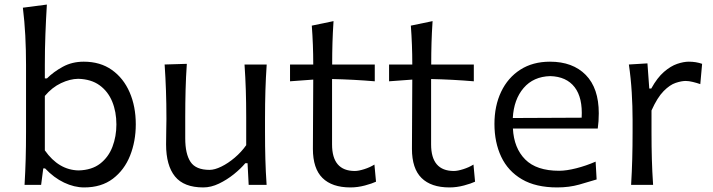

<svg xmlns="http://www.w3.org/2000/svg" viewBox="-20 -801 3088 832"><path d="M344.7 11.2Q301.8 11.2 257.6 -9.8Q213.4 -30.8 175.3 -71.3H167.5L158.2 0H86.4Q89.8 -58.1 91.3 -111.8Q92.8 -165.5 92.8 -230V-519.5Q92.8 -585.4 89.6 -647Q86.4 -708.5 79.1 -767.6L183.1 -781.2Q179.2 -717.8 176.8 -653.3Q174.3 -588.9 174.3 -519.5V-461.4H183.6Q211.9 -489.7 252.2 -511.7Q292.5 -533.7 342.8 -533.7Q414.6 -533.7 464.8 -498Q515.1 -462.4 541.7 -401.1Q568.4 -339.8 568.4 -262.2Q568.4 -189 543.7 -126.7Q519 -64.5 469.2 -26.6Q419.4 11.2 344.7 11.2ZM320.8 -62.5Q377.9 -64 414.1 -92Q450.2 -120.1 467.3 -165Q484.4 -210 484.4 -261.7Q484.4 -316.4 466.3 -360.6Q448.2 -404.8 411.6 -431.4Q375 -458 318.8 -459.5Q283.2 -459 244.4 -440.7Q205.6 -422.4 174.3 -385.3V-149.4Q234.4 -64 320.8 -62.5Z M860.8 11.2Q776.9 11.2 738.3 -36.4Q699.7 -84 699.7 -175.3Q699.7 -209 700.4 -234.9Q701.2 -260.7 701.2 -285.2Q701.2 -353 699.2 -408.4Q697.3 -463.9 693.4 -521.5L789.6 -524.4Q785.6 -466.8 784.2 -411.4Q782.7 -356 782.7 -293.9V-201.7Q782.7 -133.8 805.7 -99.4Q828.6 -64.9 888.2 -64.9Q910.2 -64.9 939.2 -79.1Q968.3 -93.3 997.1 -117.7Q1025.9 -142.1 1046.9 -171.9V-293.9Q1046.9 -356 1045.2 -409.9Q1043.5 -463.9 1039.6 -521.5H1135.7Q1131.8 -463.9 1130.1 -408.4Q1128.4 -353 1128.4 -285.2V-230Q1128.4 -165.5 1129.9 -111.8Q1131.3 -58.1 1135.3 0H1057.6L1052.7 -93.8H1043Q1023.4 -70.3 993.4 -46.1Q963.4 -22 929 -5.4Q894.5 11.2 860.8 11.2Z M1498.5 11.2Q1418.9 11.2 1377.4 -29.8Q1335.9 -70.8 1335.9 -156.2Q1335.9 -239.3 1336.7 -316.7Q1337.4 -394 1337.4 -456.1L1236.8 -448.7V-521.5H1337.4Q1337.4 -606.9 1331.1 -689.9L1425.3 -709.5Q1421.9 -657.2 1420.7 -615.2Q1419.4 -573.2 1419.4 -521.5H1604V-448.7Q1558.1 -452.6 1511.2 -455.1Q1464.4 -457.5 1418.9 -458.5V-175.3Q1418.9 -60.1 1517.6 -60.1Q1533.7 -60.1 1558.3 -67.9Q1583 -75.7 1602.5 -87.9L1609.4 -13.7Q1593.3 -5.9 1561.5 2.7Q1529.8 11.2 1498.5 11.2Z M1927.7 11.2Q1848.1 11.2 1806.6 -29.8Q1765.1 -70.8 1765.1 -156.2Q1765.1 -239.3 1765.9 -316.7Q1766.6 -394 1766.6 -456.1L1666 -448.7V-521.5H1766.6Q1766.6 -606.9 1760.3 -689.9L1854.5 -709.5Q1851.1 -657.2 1849.9 -615.2Q1848.6 -573.2 1848.6 -521.5H2033.2V-448.7Q1987.3 -452.6 1940.4 -455.1Q1893.6 -457.5 1848.1 -458.5V-175.3Q1848.1 -60.1 1946.8 -60.1Q1962.9 -60.1 1987.5 -67.9Q2012.2 -75.7 2031.7 -87.9L2038.6 -13.7Q2022.5 -5.9 1990.7 2.7Q1959 11.2 1927.7 11.2Z M2394.5 11.2Q2301.8 11.2 2241.5 -24.2Q2181.2 -59.6 2151.9 -121.8Q2122.6 -184.1 2122.6 -263.7Q2122.6 -342.3 2151.6 -403.3Q2180.7 -464.4 2234.6 -499Q2288.6 -533.7 2363.3 -533.7Q2461.9 -533.7 2518.3 -476.3Q2574.7 -418.9 2574.7 -310.1Q2574.7 -274.4 2570.3 -244.1H2202.6Q2207 -159.2 2255.9 -110.1Q2304.7 -61 2402.8 -61Q2434.6 -61 2477.1 -71.8Q2519.5 -82.5 2561 -100.6L2565.4 -23.4Q2534.2 -13.7 2490.2 -1.2Q2446.3 11.2 2394.5 11.2ZM2500.5 -291Q2505.4 -377.4 2470 -423.3Q2434.6 -469.2 2364.3 -471.2Q2291.5 -469.2 2249 -419.7Q2206.5 -370.1 2202.1 -289.6Z M2714.8 0Q2718.3 -58.1 2719.7 -111.8Q2721.2 -165.5 2721.2 -230V-282.7Q2721.2 -340.3 2717.5 -400.9Q2713.9 -461.4 2705.1 -521.5L2785.6 -526.4L2793.5 -417.5H2802.2Q2828.1 -464.4 2857.2 -489.5Q2886.2 -514.6 2914.3 -524.2Q2942.4 -533.7 2964.8 -533.7Q2996.1 -533.7 3022.5 -524.4L3014.6 -436.5Q2999 -441.9 2981.9 -446Q2964.8 -450.2 2951.2 -450.2Q2933.1 -450.2 2908 -441.9Q2882.8 -433.6 2855.7 -406.2Q2828.6 -378.9 2803.2 -322.3V-226.6Q2803.2 -164.6 2804.7 -111.3Q2806.2 -58.1 2810.1 0Z"/></svg>

Font: Pinar-DS2-FD Regular
Style: Regular
Weight: 400
Designer: Amin Abedi
Version: Version 2.000